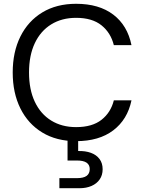

<svg xmlns="http://www.w3.org/2000/svg" viewBox="-20 -732 760 1012"><path d="M381 12Q278 12 203 -33.5Q128 -79 87.5 -160.5Q47 -242 47 -350Q47 -458 87.5 -539.5Q128 -621 203 -666.5Q278 -712 381 -712Q502 -712 577 -655Q652 -598 673 -494H580Q564 -559 515 -598.5Q466 -638 381 -638Q306 -638 250 -603.5Q194 -569 163.5 -504.5Q133 -440 133 -350Q133 -260 163.5 -195.5Q194 -131 250 -96.5Q306 -62 381 -62Q466 -62 515 -100.5Q564 -139 580 -203H673Q652 -102 577 -45Q502 12 381 12ZM293 260V207H385Q420 207 436.5 195Q453 183 453 159Q453 137 436.5 125.5Q420 114 385 114H336V-6H392V64Q430 63 459 73.5Q488 84 504.5 106Q521 128 521 160Q521 191 505.5 213.5Q490 236 462.5 248Q435 260 400 260Z"/></svg>

Font: DM Sans 24pt
Style: Regular
Weight: 400
Designer: Colophon Foundry, Jonny Pinhorn
Foundry: Colophon Foundry
Version: Version 4.004;gftools[0.9.30]